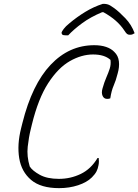

<svg xmlns="http://www.w3.org/2000/svg" viewBox="-20 -954 717 994"><path d="M286 20Q191 20 141 -22.5Q91 -65 79.5 -135Q68 -205 89 -289L96 -317Q146 -517 242 -618.5Q338 -720 468 -720Q503 -720 529.5 -711Q556 -702 572 -685Q592 -666 595.5 -636.5Q599 -607 589 -573Q580 -537 568.5 -511Q557 -485 551 -445Q545 -442 535 -442Q518 -442 511 -458Q504 -474 511 -497Q520 -529 530.5 -553Q541 -577 548 -598.5Q555 -620 552 -644Q521 -672 462 -672Q402 -672 341.5 -637.5Q281 -603 229.5 -523.5Q178 -444 145 -309L139 -284Q129 -244 123.5 -194.5Q118 -145 134 -92Q148 -70 186 -49Q224 -28 285 -28Q345 -28 398 -53.5Q451 -79 485 -136H491Q492 -128 492 -118Q492 -108 490 -99Q487 -81 479.5 -66.5Q472 -52 456 -36Q430 -10 384.5 5Q339 20 286 20ZM512 -934H521Q528 -934 538.5 -931Q549 -928 571 -912Q597 -893 629 -859.5Q661 -826 677 -782Q670 -778 665.5 -776Q661 -774 652 -774Q643 -774 637.5 -778.5Q632 -783 623 -797Q606 -823 579.5 -846.5Q553 -870 515 -891H509Q449 -866 405.5 -834Q362 -802 333 -771H321Q306 -771 302 -775.5Q298 -780 299 -787Q301 -792 310 -804.5Q319 -817 340 -834Q378 -866 421.5 -892.5Q465 -919 512 -934Z"/></svg>

Font: Recursive Sn Csl St Lt
Style: Italic
Weight: 300
Italic angle: -15°
Version: Version 1.079;hotconv 1.0.112;makeotfexe 2.5.65598; ttfautoh